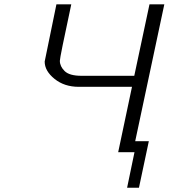

<svg xmlns="http://www.w3.org/2000/svg" viewBox="-20 -715 792 902"><path d="M189.9 -425.8Q189.9 -425.8 245.1 -694.8H314.9Q260.7 -442.9 261.2 -429.2Q261.2 -403.3 283.7 -381.1Q306.2 -358.9 362.8 -358.9H610.8L682.1 -693.8V-694.8H752L615.2 -51.8H679.2L632.8 167H577.1L611.8 0H535.2L600.1 -307.1H350.1Q282.2 -307.1 236.1 -344.5Q189.9 -381.8 189.9 -425.8Z"/></svg>

Font: CMU Bright
Style: Oblique
Weight: 500
Italic angle: -12°
Version: Version 0.7.0